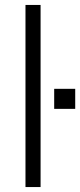

<svg xmlns="http://www.w3.org/2000/svg" viewBox="-20 -756 324 776"><path d="M83 0V-736H144V0ZM199 -316V-397H284V-316Z"/></svg>

Font: Mulish ExtraLight Light
Style: Regular
Weight: 300
Version: Version 3.603